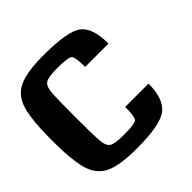

<svg xmlns="http://www.w3.org/2000/svg" viewBox="-214 -1074 1272 1272"><g transform="rotate(-45 422.0 -437.5)"><path d="M7.8 -437.5Q7.8 -625 34.2 -714.8Q60.5 -804.7 135.7 -839.8Q210.9 -875 367.2 -875Q595.7 -875 661.1 -823.2Q726.6 -771.5 726.6 -625H507.8Q507.8 -718.8 490.2 -734.4Q472.7 -750 367.2 -750Q289.1 -750 262.7 -734.4Q236.3 -718.8 231.4 -664.1Q226.6 -609.4 226.6 -437.5Q226.6 -265.6 231.4 -210.9Q236.3 -156.2 262.7 -140.6Q289.1 -125 367.2 -125Q472.7 -125 490.2 -140.6Q507.8 -156.2 507.8 -250H726.6Q726.6 -109.4 658.2 -54.7Q589.8 0 367.2 0Q210.9 0 135.7 -35.2Q60.5 -70.3 34.2 -160.2Q7.8 -250 7.8 -437.5Z"/></g></svg>

Font: CraftyPE
Style: Regular
Weight: 400
Designer: Erek Butcher
Foundry: Haunted Coop
Version: Version 0.018;April 4, 2024;FontCreator 15.0.0.2962 64-bit